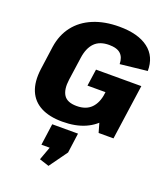

<svg xmlns="http://www.w3.org/2000/svg" viewBox="-179 -834 1107 1274"><g transform="rotate(20 374.5 -196.5)"><path d="M300 11Q209 11 148.5 -20.5Q88 -52 62 -114Q36 -176 48 -268L71 -434Q84 -521 132 -583Q180 -645 259 -678Q338 -711 442 -711Q575 -711 647.5 -656Q720 -601 719 -499L528 -478Q527 -526 501 -550Q475 -574 420 -574Q353 -574 317 -537Q281 -500 271 -429L248 -267Q238 -195 262.5 -157Q287 -119 354 -119Q420 -119 456.5 -156Q493 -193 502 -260L620 -237Q609 -160 568.5 -104.5Q528 -49 460.5 -19Q393 11 300 11ZM494 -207 514 -346 566 -271H376L393 -390H713L658 -1H553ZM426 50 407 190 315 318 247 296 316 107 377 202H223L244 50Z"/></g></svg>

Font: Pathway Extreme 28pt ExtraBold
Style: Italic
Weight: 800
Italic angle: -8°
Designer: Eduardo Rodriguez Tunni
Foundry: Eduardo Rodriguez Tunni
Version: Version 1.001;gftools[0.9.26]